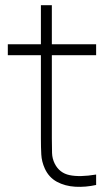

<svg xmlns="http://www.w3.org/2000/svg" viewBox="-20 -710 419 737"><path d="M349 -40V0Q308.5 9 269 6.8Q229.5 4.5 198.5 -12.2Q167.5 -29 152 -63Q140 -89.5 138.5 -116.8Q137 -144 137 -179V-690H179V-179Q179 -144 179.8 -122.5Q180.5 -101 190 -82Q208 -46 247 -37.8Q286 -29.5 349 -40ZM349 -498H10V-540H349Z"/></svg>

Font: Manrope Variable Light
Style: Regular
Weight: 200
Designer: Mikhail Sharanda
Foundry: Mikhail Sharanda
Version: Version 4.505